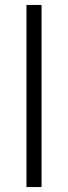

<svg xmlns="http://www.w3.org/2000/svg" viewBox="-20 -756 276 776"><path d="M87 0V-736H148V0Z"/></svg>

Font: Mulish Light
Style: Regular
Weight: 300
Designer: Vernon Adams
Foundry: Vernon Adams
Version: Version 3.603; ttfautohint (v1.8.3)